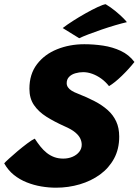

<svg xmlns="http://www.w3.org/2000/svg" viewBox="-34 -885 660 914"><path d="M232.5 8.5Q198 8.5 162.5 2.5Q127 -3.5 93.5 -16.8Q60 -30 32.2 -52.2Q4.5 -74.5 -14 -107.5Q-9.5 -113 8.5 -129.5Q26.5 -146 50 -165.8Q73.5 -185.5 95.8 -202.2Q118 -219 131.5 -225Q144.5 -205 158.2 -187.8Q172 -170.5 188.2 -157.5Q204.5 -144.5 224 -137.2Q243.5 -130 267 -130Q291 -130 311 -138.5Q331 -147 343 -162Q355 -177 355 -196Q355 -211 348.2 -225.5Q341.5 -240 324 -254.8Q306.5 -269.5 273 -284Q225 -305.5 187.2 -329.2Q149.5 -353 127.8 -384.8Q106 -416.5 106 -462.5Q106 -532 142 -579.2Q178 -626.5 237.8 -650.5Q297.5 -674.5 367.5 -674.5Q412 -674.5 457 -667.8Q502 -661 541 -642.8Q580 -624.5 606 -590Q580.5 -557.5 546.2 -524.2Q512 -491 485 -475Q468.5 -496 448 -510.8Q427.5 -525.5 405.5 -533.5Q383.5 -541.5 362 -541.5Q343 -541.5 324.8 -536.2Q306.5 -531 295 -519.2Q283.5 -507.5 283.5 -489Q283.5 -478.5 289.5 -469.5Q295.5 -460.5 307.5 -453Q319.5 -445.5 337 -439Q380.5 -422 416.5 -403.2Q452.5 -384.5 478.8 -361Q505 -337.5 519.2 -306.8Q533.5 -276 533.5 -234.5Q533.5 -175.5 509 -130.2Q484.5 -85 442.2 -54.2Q400 -23.5 345.8 -7.5Q291.5 8.5 232.5 8.5ZM469 -865Q494 -850 515.8 -832Q537.5 -814 552 -799.5Q566.5 -785 570 -779.5Q547.5 -774.5 515.2 -765Q483 -755.5 449.2 -744Q415.5 -732.5 387 -721.5Q358.5 -710.5 343 -703L264.5 -751.5Q284.5 -767 313.8 -785.8Q343 -804.5 374.2 -822Q405.5 -839.5 431.2 -851.5Q457 -863.5 469 -865Z"/></svg>

Font: Grandstander Thin ExtraBold
Style: Italic
Weight: 800
Italic angle: -15°
Version: Version 1.200